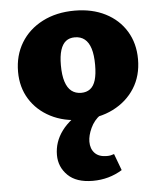

<svg xmlns="http://www.w3.org/2000/svg" viewBox="-54 -530 728 866"><g transform="rotate(-5 310.0 -97.0)"><path d="M304 10Q225 10 165 -21Q105 -52 71.5 -106Q38 -160 38 -230Q38 -304 72.5 -361Q107 -418 170 -450.5Q233 -483 316 -483Q395 -483 455 -452.5Q515 -422 548.5 -367Q582 -312 582 -240Q582 -165 546.5 -109Q511 -53 448.5 -21.5Q386 10 304 10ZM314 -111Q338 -111 354.5 -123.5Q371 -136 379 -162.5Q387 -189 387 -231Q387 -276 378 -305Q369 -334 351 -348.5Q333 -363 306 -363Q282 -363 266 -350.5Q250 -338 241.5 -311.5Q233 -285 233 -243Q233 -198 242.5 -168.5Q252 -139 270 -125Q288 -111 314 -111ZM332 289Q257 289 218.5 251Q180 213 180 159Q180 100 216.5 50.5Q253 1 328 -37L391 -4Q362 17 346.5 50.5Q331 84 331 112Q331 144 349.5 163.5Q368 183 404 183Q414 183 421.5 181.5Q429 180 437 177L465 252Q405 289 332 289Z"/></g></svg>

Font: Ysabeau SC Black
Style: Regular
Weight: 900
Designer: Christian Thalmann (Catharsis Fonts)
Version: Version 2.001;gftools[0.9.30]; featfreeze: smcp